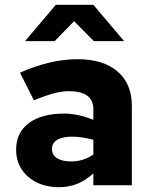

<svg xmlns="http://www.w3.org/2000/svg" viewBox="-20 -770 640 798"><path d="M225 8Q173 8 132.5 -12Q92 -32 69.5 -67Q47 -102 47 -148Q47 -219 100 -258.5Q153 -298 248 -298Q302 -298 368 -272V-316Q368 -391 266 -391Q237 -391 201.5 -381.5Q166 -372 121 -353L63 -468Q190 -524 302 -524Q409 -524 468.5 -473Q528 -422 528 -330V0H368V-49Q334 -19 300 -5.5Q266 8 225 8ZM196 -151Q196 -126 217 -112.5Q238 -99 275 -99Q327 -99 368 -128V-189Q346 -195 323.5 -198.5Q301 -202 279 -202Q240 -202 218 -189Q196 -176 196 -151ZM84 -599 212 -750H368L496 -599H370L288 -682L207 -599Z"/></svg>

Font: Red Hat Mono
Style: Bold
Weight: 700
Monospace: yes
Designer: Pentagram, MCKL
Foundry: Pentagram, MCKL
Version: Version 1.023; ttfautohint (v1.8.3)